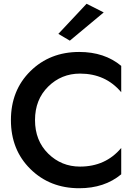

<svg xmlns="http://www.w3.org/2000/svg" viewBox="-20 -988 731 1020"><path d="M405 -103Q541 -103 624 -202V-62Q535 12 401 12Q245 12 141.5 -90Q38 -192 38 -350Q38 -508 141.5 -610Q245 -712 401 -712Q535 -712 624 -638V-498Q541 -597 405 -597Q306 -597 236 -528Q166 -459 166 -350Q166 -241 236 -172Q306 -103 405 -103ZM531 -922 351 -772 290 -808 440 -968Z"/></svg>

Font: Renner* Medium
Style: Medium
Weight: 500
Version: Version 003.000 ; ttfautohint (v0.97) -l 8 -r 50 -G 200 -x 1